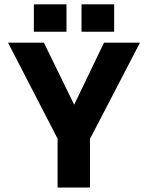

<svg xmlns="http://www.w3.org/2000/svg" viewBox="-20 -842 664 862"><path d="M346 -822.5H492.5V-699.5H346ZM132 -822.5H278.5V-699.5H132ZM238.5 -219.5 16 -650.5H177L313 -372L447 -650.5H608.5L384 -218.5V0H238.5Z"/></svg>

Font: Overused Grotesk
Style: Bold
Weight: 710
Version: Version 0.004